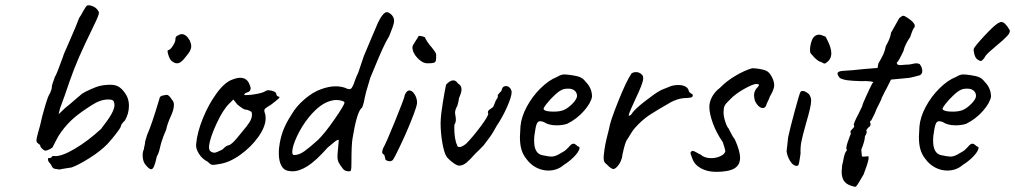

<svg xmlns="http://www.w3.org/2000/svg" viewBox="-20 -673 3928 743"><path d="M176 -38Q168 -46 166.5 -51Q165 -56 166 -61Q178 -61 180 -65Q180 -68 183.5 -69Q187 -70 191 -69Q218 -67 269 -97Q320 -127 371 -174Q400 -211 411.5 -232Q423 -253 423 -266Q423 -274 420 -281Q417 -288 399 -288Q368 -288 335 -266Q292 -239 266 -216.5Q240 -194 218 -164Q208 -151 198 -131.5Q188 -112 185 -106Q185 -102 173.5 -96Q162 -90 154 -90Q149 -92 142.5 -98Q136 -104 135 -112Q133 -114 128.5 -117Q124 -120 122.5 -123Q121 -126 121 -130Q121 -136 126.5 -156.5Q132 -177 135 -187Q143 -225 155.5 -266Q168 -307 173 -311Q174 -313 177.5 -322Q181 -331 181 -341Q183 -350 187.5 -361.5Q192 -373 192 -375Q197 -379 224 -454Q224 -458 246 -507Q279 -582 286 -603Q295 -616 302 -630Q313 -650 318 -652Q326 -654 338.5 -649Q351 -644 358 -634Q363 -627 363 -624Q363 -619 357.5 -605.5Q352 -592 345 -578Q338 -564 335 -557L310 -505Q283 -448 266 -403.5Q249 -359 230 -302L212 -253L207 -231L232 -255Q244 -264 276 -292Q283 -298 288.5 -302.5Q294 -307 297 -310Q309 -318 332 -328Q355 -338 364 -340Q384 -345 408 -345Q429 -345 443 -335Q457 -325 470 -303Q479 -285 479 -264Q479 -233 463 -206Q458 -202 453 -195.5Q448 -189 448 -185Q447 -179 431 -158Q415 -137 396 -116Q370 -89 327.5 -62Q285 -35 257 -25Q251 -24 234.5 -21.5Q218 -19 211 -17Q191 -19 186.5 -22Q182 -25 176 -38Z M631 -479Q639 -480 649.5 -496.5Q660 -513 659 -524Q659 -528 662 -531.5Q665 -535 669 -536Q677 -541 683 -541Q700 -541 714 -517Q720 -504 720 -494Q720 -485 715 -475.5Q710 -466 697 -451Q680 -428 665 -428Q655 -428 643 -438Q636 -445 631 -462Q626 -479 631 -479ZM532 -72Q532 -86 537 -96Q537 -101 539 -108Q541 -115 541 -117Q540 -123 549 -150Q567 -190 597 -291Q597 -296 601 -299.5Q605 -303 613 -304Q621 -306 624 -306Q630 -306 634.5 -301.5Q639 -297 647 -285Q653 -279 653 -267Q653 -248 640 -221Q627 -192 623 -171Q611 -144 604 -121Q602 -115 598 -97Q594 -79 587 -68Q581 -40 576 -29Q571 -18 565 -18Q558 -18 546 -32Q532 -46 532 -72Z M805 -35Q799 -35 795 -37.5Q791 -40 784 -47Q762 -58 749.5 -78.5Q737 -99 739 -115Q743 -161 765.5 -216Q788 -271 819 -313Q850 -355 879 -365Q897 -372 909 -372Q933 -372 943 -352Q950 -338 950 -331Q950 -319 936 -315Q933 -315 929 -312Q925 -309 925 -306Q926 -305 934 -305Q951 -305 976 -310Q1001 -315 1008 -321Q1014 -324 1018 -324L1032 -322Q1049 -317 1049 -310Q1049 -306 1052 -302.5Q1055 -299 1059 -299Q1065 -298 1057.5 -291Q1050 -284 1029 -268Q1024 -265 1014.5 -259Q1005 -253 1003.5 -249Q1002 -245 1004 -238Q1008 -229 1008 -216Q1008 -183 979.5 -143Q951 -103 908.5 -73Q866 -43 827 -38Q812 -35 805 -35ZM840 -94Q853 -107 861 -110Q868 -110 880 -120.5Q892 -131 917 -163Q936 -185 945.5 -200Q955 -215 955 -229Q955 -235 954 -238Q953 -241 947.5 -243.5Q942 -246 937 -248Q928 -248 920.5 -252.5Q913 -257 899 -268L883 -288L866 -271Q842 -247 817 -192.5Q792 -138 789 -108Q788 -94 793.5 -88.5Q799 -83 810 -82Q816 -82 840 -94Z M1307 -20Q1295 -35 1290.5 -44.5Q1286 -54 1286 -67Q1286 -78 1287 -85L1291 -131Q1289 -133 1283.5 -130Q1278 -127 1273.5 -123Q1269 -119 1265 -116L1248 -102Q1204 -52 1171.5 -31Q1139 -10 1111 -10L1100 -11Q1079 -13 1069 -31.5Q1059 -50 1059 -79Q1059 -94 1060 -101Q1064 -136 1075 -166Q1086 -196 1109 -231Q1126 -261 1158.5 -289Q1191 -317 1223 -328Q1253 -339 1279 -339Q1296 -339 1313 -334Q1325 -328 1332 -328Q1340 -328 1344 -338Q1348 -344 1353 -360Q1361 -382 1366 -391L1388 -456L1414 -518L1443 -586Q1463 -626 1477 -626Q1485 -626 1496 -615Q1505 -605 1505 -593Q1505 -583 1499.5 -568Q1494 -553 1486 -533Q1473 -512 1460 -483L1445 -449Q1418 -385 1413 -372L1405 -345Q1396 -317 1392 -297Q1384 -254 1378 -254Q1360 -235 1344 -136Q1340 -112 1340 -44Q1340 -21 1338.5 -15.5Q1337 -10 1331 -10Q1314 -10 1307 -20ZM1210 -131Q1237 -157 1275 -212Q1313 -267 1313 -276Q1313 -280 1303 -283Q1293 -286 1281 -286Q1273 -286 1265 -284Q1242 -279 1220.5 -263.5Q1199 -248 1175 -219Q1147 -184 1129 -145Q1111 -106 1111 -85Q1111 -73 1118 -73Q1137 -73 1157.5 -87.5Q1178 -102 1210 -131Z M1576 -491Q1576 -496 1588 -514Q1600 -532 1600 -534Q1607 -534 1612 -533Q1617 -532 1624 -529Q1633 -509 1652 -488Q1658 -480 1663 -473Q1668 -466 1668 -461Q1668 -444 1666.5 -438Q1665 -432 1658.5 -430Q1652 -428 1634 -428Q1615 -428 1595.5 -448.5Q1576 -469 1576 -491ZM1472 -54Q1472 -57 1469.5 -64.5Q1467 -72 1467 -74Q1459 -78 1459 -84Q1459 -89 1462 -98Q1475 -121 1508 -202.5Q1541 -284 1545 -299Q1545 -303 1548 -309Q1551 -315 1555 -319Q1559 -323 1564 -323Q1575 -323 1584.5 -308Q1594 -293 1594 -275Q1594 -263 1571.5 -206.5Q1549 -150 1521 -93Q1517 -85 1509.5 -70Q1502 -55 1498 -52Q1494 -49 1487 -49Q1484 -49 1479 -51Q1474 -53 1472 -54Z M1710 -64Q1699 -79 1692 -119Q1685 -159 1685 -198Q1686 -230 1693.5 -275.5Q1701 -321 1706 -345Q1721 -362 1734 -362Q1745 -362 1752 -350Q1766 -343 1766 -327Q1766 -315 1756 -293Q1756 -288 1753.5 -278Q1751 -268 1750 -264Q1742 -250 1741 -239Q1741 -232 1742.5 -225Q1744 -218 1744 -210Q1744 -198 1739 -192V-193Q1738 -189 1738 -176Q1738 -157 1741 -138.5Q1744 -120 1749 -112Q1749 -104 1758 -104Q1768 -104 1784 -117Q1809 -142 1841 -185Q1873 -228 1869 -235Q1868 -236 1868 -239Q1868 -245 1876.5 -250.5Q1885 -256 1888 -259Q1891 -263 1894 -272Q1897 -281 1899 -285Q1904 -290 1907 -299L1906 -302Q1906 -307 1913 -313.5Q1920 -320 1921 -323Q1924 -340 1938 -340Q1946 -340 1952.5 -333.5Q1959 -327 1960 -317Q1960 -299 1942 -258.5Q1924 -218 1902 -186Q1898 -179 1889 -163Q1880 -147 1852 -111Q1846 -105 1836.5 -95Q1827 -85 1820 -79Q1798 -54 1785 -43.5Q1772 -33 1759 -32Q1751 -31 1737 -40.5Q1723 -50 1710 -64Z M2102 -13Q2077 -13 2054.5 -25Q2032 -37 2017 -58Q2004 -74 1998 -94Q1992 -114 1992 -143Q1992 -153 1994 -183Q1997 -220 2018.5 -260Q2040 -300 2072 -331.5Q2104 -363 2135 -375Q2151 -385 2164 -385Q2171 -385 2178 -384Q2185 -383 2193 -382Q2215 -379 2226.5 -373.5Q2238 -368 2246 -357Q2271 -332 2271 -299Q2267 -275 2240 -244Q2213 -213 2175 -194Q2157 -188 2134 -188Q2103 -188 2084 -201Q2075 -204 2070 -204Q2061 -204 2056.5 -192Q2052 -180 2048 -148Q2047 -141 2047 -128Q2047 -77 2081 -72Q2104 -67 2114 -67Q2126 -67 2141 -75L2160 -86Q2166 -89 2171 -94Q2176 -99 2180 -103Q2182 -105 2186 -109.5Q2190 -114 2193.5 -115.5Q2197 -117 2200 -117Q2204 -117 2209 -112.5Q2214 -108 2217 -106Q2226 -106 2221 -93.5Q2216 -81 2199.5 -64.5Q2183 -48 2162 -35Q2137 -13 2102 -13ZM2213 -302Q2213 -314 2204 -322Q2195 -330 2179 -330Q2167 -330 2161 -328Q2147 -324 2128 -306.5Q2109 -289 2095 -271Q2081 -253 2084 -250Q2089 -241 2123 -241Q2146 -241 2161 -247Q2178 -254 2195.5 -272Q2213 -290 2213 -302Z M2316 -61Q2316 -70 2317 -76Q2320 -110 2332 -155L2337 -175Q2340 -200 2372 -280Q2404 -360 2424 -389Q2432 -394 2441 -394Q2454 -394 2463 -385Q2469 -381 2469 -370Q2469 -360 2461.5 -340.5Q2454 -321 2436 -283Q2432 -275 2422.5 -253Q2413 -231 2413 -227Q2413 -225 2414 -225Q2416 -225 2418 -226.5Q2420 -228 2422 -229Q2433 -248 2475.5 -281Q2518 -314 2534 -322Q2541 -326 2552 -330Q2563 -334 2567 -336Q2583 -344 2605 -344Q2619 -344 2629.5 -339.5Q2640 -335 2644 -326Q2645 -319 2649.5 -315Q2654 -311 2656 -310Q2659 -310 2660 -307.5Q2661 -305 2661 -304Q2661 -297 2653 -295.5Q2645 -294 2624 -293Q2613 -292 2601 -288Q2589 -284 2577 -278Q2521 -246 2493.5 -228Q2466 -210 2438 -179Q2427 -167 2409 -136Q2402 -129 2394.5 -99.5Q2387 -70 2387 -63Q2386 -60 2383 -51.5Q2380 -43 2374 -35Q2362 -19 2354 -19Q2345 -19 2330 -35Q2322 -41 2319 -46Q2316 -51 2316 -61Z M2659 -60Q2652 -78 2652 -80Q2652 -86 2659 -89Q2666 -89 2675.5 -83Q2685 -77 2691 -75Q2706 -61 2732 -61Q2752 -61 2768.5 -69Q2785 -77 2787 -88Q2787 -93 2777 -123Q2752 -159 2738.5 -196.5Q2725 -234 2725 -260Q2725 -279 2736 -299Q2747 -319 2766 -333Q2791 -359 2826.5 -380Q2862 -401 2891 -409Q2903 -409 2920.5 -406Q2938 -403 2945 -399Q2956 -395 2966 -377Q2976 -359 2976 -343Q2976 -327 2959 -299Q2957 -292 2951 -280Q2945 -268 2945 -265Q2941 -255 2932 -255Q2923 -255 2914.5 -263.5Q2906 -272 2901 -284Q2898 -296 2898 -305Q2898 -317 2906 -329Q2917 -340 2917 -344Q2917 -348 2906 -348Q2894 -348 2860 -329Q2826 -310 2806 -289Q2788 -272 2784 -263.5Q2780 -255 2780 -238Q2780 -223 2786.5 -202.5Q2793 -182 2800 -175Q2802 -171 2808.5 -158Q2815 -145 2824 -133Q2844 -88 2844 -63Q2844 -34 2821.5 -21Q2799 -8 2751 -8Q2717 -8 2692 -22Q2667 -36 2659 -60Z M3171 -427Q3167 -427 3158 -433Q3148 -434 3131.5 -450.5Q3115 -467 3115 -472Q3113 -492 3121 -515Q3129 -538 3150 -539Q3153 -539 3158 -537.5Q3163 -536 3175 -531Q3177 -527 3183.5 -514Q3190 -501 3193.5 -489Q3197 -477 3197 -467Q3197 -443 3177 -430Q3174 -427 3171 -427ZM3024 -88Q3028 -126 3030 -142Q3038 -179 3055.5 -243.5Q3073 -308 3077 -316Q3080 -321 3086 -321Q3092 -321 3099 -317Q3106 -313 3111 -308Q3119 -297 3119 -283Q3119 -262 3099 -195Q3085 -145 3081 -124Q3077 -103 3078 -79Q3077 -72 3074.5 -55.5Q3072 -39 3070 -35Q3068 -31 3064 -31Q3049 -31 3037.5 -50Q3026 -69 3024 -88Z M3237 -9Q3237 -16 3239 -34Q3243 -48 3245 -62Q3250 -84 3255 -88Q3256 -89 3257 -92Q3258 -95 3255 -97Q3255 -110 3264 -133Q3266 -140 3269 -147Q3272 -154 3273 -156Q3271 -158 3271 -162Q3271 -167 3276.5 -172Q3282 -177 3284.5 -181Q3287 -185 3284 -189Q3282 -194 3303 -234Q3316 -260 3317 -263Q3316 -266 3331.5 -300Q3347 -334 3356 -351Q3365 -356 3349 -358Q3333 -360 3310 -359Q3277 -360 3259 -362.5Q3241 -365 3230 -371Q3221 -382 3221 -388Q3221 -398 3245 -399Q3271 -400 3325 -406L3376 -410L3379 -427Q3393 -451 3399 -464.5Q3405 -478 3408 -495Q3411 -499 3418.5 -515Q3426 -531 3428 -546Q3439 -565 3448.5 -582.5Q3458 -600 3460 -603Q3471 -612 3475 -612Q3481 -612 3495 -602Q3520 -585 3520 -573Q3520 -567 3514 -561Q3510 -553 3502 -529Q3495 -520 3487 -504.5Q3479 -489 3476 -475Q3468 -458 3460.5 -444.5Q3453 -431 3450 -431Q3451 -425 3454 -423Q3457 -421 3464 -421Q3469 -421 3476.5 -422Q3484 -423 3495 -423Q3505 -424 3512.5 -426Q3520 -428 3527 -428Q3532 -428 3539 -425Q3549 -412 3549 -398Q3549 -387 3540 -382Q3535 -381 3518 -376Q3501 -371 3481 -370L3428 -365L3411 -331Q3404 -319 3399 -308Q3394 -297 3392 -295Q3392 -290 3384 -275Q3376 -260 3372 -251Q3367 -237 3360 -223.5Q3353 -210 3351 -206Q3348 -206 3347.5 -204.5Q3347 -203 3347 -200L3349 -192Q3349 -187 3344 -182Q3340 -180 3336.5 -175Q3333 -170 3332 -168Q3334 -166 3334 -163Q3334 -156 3327 -145Q3327 -128 3313 -94Q3314 -76 3315 -71Q3316 -66 3320 -67H3324L3337 -68Q3351 -74 3322 2L3306 29Q3305 31 3299 40.5Q3293 50 3289 50Q3262 45 3249.5 31.5Q3237 18 3237 -9Z M3646 -13Q3621 -13 3598.5 -25Q3576 -37 3561 -58Q3548 -74 3542 -94Q3536 -114 3536 -143Q3536 -153 3538 -183Q3541 -220 3562.5 -260Q3584 -300 3616 -331.5Q3648 -363 3679 -375Q3695 -385 3708 -385Q3715 -385 3722 -384Q3729 -383 3737 -382Q3759 -379 3770.5 -373.5Q3782 -368 3790 -357Q3815 -332 3815 -299Q3811 -275 3784 -244Q3757 -213 3719 -194Q3701 -188 3678 -188Q3647 -188 3628 -201Q3619 -204 3614 -204Q3605 -204 3600.5 -192Q3596 -180 3592 -148Q3591 -141 3591 -128Q3591 -77 3625 -72Q3648 -67 3658 -67Q3670 -67 3685 -75L3704 -86Q3710 -89 3715 -94Q3720 -99 3724 -103Q3726 -105 3730 -109.5Q3734 -114 3737.5 -115.5Q3741 -117 3744 -117Q3748 -117 3753 -112.5Q3758 -108 3761 -106Q3770 -106 3765 -93.5Q3760 -81 3743.5 -64.5Q3727 -48 3706 -35Q3681 -13 3646 -13ZM3757 -302Q3757 -314 3748 -322Q3739 -330 3723 -330Q3711 -330 3705 -328Q3691 -324 3672 -306.5Q3653 -289 3639 -271Q3625 -253 3628 -250Q3633 -241 3667 -241Q3690 -241 3705 -247Q3722 -254 3739.5 -272Q3757 -290 3757 -302ZM3748 -483Q3750 -492 3791 -536Q3832 -580 3846 -585Q3851 -588 3855 -588Q3869 -588 3887 -557Q3891 -548 3877.5 -533.5Q3864 -519 3836 -496Q3802 -468 3794 -457Q3789 -448 3784 -442.5Q3779 -437 3775 -437Q3771 -437 3761 -444Q3754 -450 3750.5 -463.5Q3747 -477 3748 -483Z"/></svg>

Font: Caveat
Style: Regular
Weight: 400
Designer: Pablo Impallari
Foundry: Pablo Impallari
Version: Version 1.500; ttfautohint (v1.6)